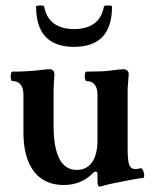

<svg xmlns="http://www.w3.org/2000/svg" viewBox="-20 -676 566 713"><path d="M350 17Q346 17 344 11.5Q342 6 342 -5V-28Q342 -39 336 -39Q334 -39 331 -37.5Q328 -36 324 -32Q303 -11 276 0Q249 11 217 11Q169 11 135.5 -11.5Q102 -34 84.5 -78Q67 -122 67 -185V-324Q67 -349 56.5 -362Q46 -375 26 -375Q22 -375 20.5 -384Q19 -393 20.5 -401.5Q22 -410 26 -410Q54 -410 79.5 -411.5Q105 -413 122 -415Q139 -417 147.5 -418Q156 -419 164 -419Q182 -419 182 -398Q181 -382 180 -366.5Q179 -351 179 -338V-208Q179 -128 200.5 -86.5Q222 -45 265 -45Q302 -45 322 -73.5Q342 -102 342 -156V-324Q342 -349 331.5 -362Q321 -375 301 -375Q297 -375 295.5 -384Q294 -393 295.5 -401.5Q297 -410 301 -410Q328 -410 354.5 -411Q381 -412 398 -415Q415 -417 422.5 -418Q430 -419 438 -419Q446 -419 452 -414.5Q458 -410 458 -401Q457 -383 455.5 -367Q454 -351 454 -338V-125Q454 -79 460 -63.5Q466 -48 484 -48Q487 -48 491.5 -49Q496 -50 501 -51Q507 -53 511 -44Q515 -35 515.5 -25.5Q516 -16 511 -15Q506 -15 491 -12.5Q476 -10 459.5 -7Q443 -4 430 -1Q418 1 406.5 3.5Q395 6 383.5 8.5Q372 11 359 15Q353 17 350 17ZM255 -502Q114 -502 114 -652Q114 -654.4 121.5 -655.2Q129 -656 136.5 -655.5Q144 -655 144 -651.8Q152 -609 180.5 -588.5Q209 -568 254.5 -568Q301 -568 329.5 -588.5Q358 -609 366.1 -651.8Q367 -655 374 -655.5Q381 -656 388.5 -655.5Q396 -655 396 -651.6Q396 -502 255 -502Z"/></svg>

Font: Junicode VF
Style: Regular
Weight: 400
Designer: Peter S. Baker
Version: Version 2.213